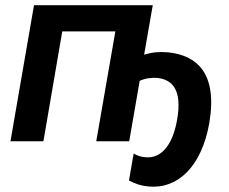

<svg xmlns="http://www.w3.org/2000/svg" viewBox="-20 -540 877 734"><path d="M20 0H146L218 -420H421L348 0H474L514 -231C536 -241 562 -244 582 -242C636 -236 678 -200 657 -82C639 21 592 67 536 61C518 60 505 55 491 47L473 150C497 163 522 171 549 173C661 183 751 95 780 -69C813 -262 731 -329 622 -340C589 -343 560 -340 531 -331L564 -520H110Z"/></svg>

Font: Fixel Text 20240404 SemiBold
Style: Italic
Weight: 600
Width: 4
Italic angle: -10°
Designer: AlfaBravo + MacPaw
Foundry: Kyrylo Tkachov, Marchela Mozhyna, Serhii Makarenko, Maria Weinstein, Zakhar Kryvoshyya
Version: Version 1.211;Glyphs 3.2 (3225)